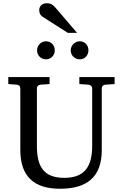

<svg xmlns="http://www.w3.org/2000/svg" viewBox="-20 -1145 751 1181"><path d="M376 -51C248 -51 207 -121 207 -248V-602C207 -614 216 -623 228 -624L285 -628V-671H31V-628L84 -624C96 -623 105 -614 105 -602V-222C105 -62 187 16 349 16C515 16 606 -56 606 -222V-602C606 -614 615 -623 627 -624L685 -628V-671H468V-628L525 -624C537 -623 547 -614 547 -602V-248C547 -123 502 -51 376 -51ZM263 -891C232 -891 208 -866 208 -835C208 -804 232 -780 263 -780C294 -780 317 -805 317 -836C317 -866 294 -891 263 -891ZM471 -891C441 -891 415 -866 415 -836C415 -804 439 -780 471 -780C502 -780 524 -805 524 -836C524 -867 501 -891 471 -891ZM222 -1079C222 -1059 232 -1048 245 -1040L397 -943H454L321 -1098C306 -1113 297 -1125 267 -1125C239 -1125 221 -1108 221 -1080Z"/></svg>

Font: Veleka
Style: Regular
Weight: 400
Designer: Stefan Peev, Context Ltd, 2016; SIL International, 1997-2014.
Foundry: Stefan Peev, Context Ltd, 2016
Version: Version 1.000